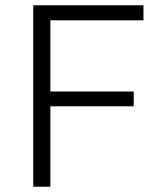

<svg xmlns="http://www.w3.org/2000/svg" viewBox="-20 -708 603 728"><path d="M106 0V-688H524V-631H171V-361H487V-305H171V0Z"/></svg>

Font: Azeri Sans Light
Style: Regular
Weight: 300
Designer: Hector Gatti & Omnibus-Type (original fonts) / Cristiano Sobral (main changes and remastering)
Version: Version 1.000; ttfautohint (v1.6)